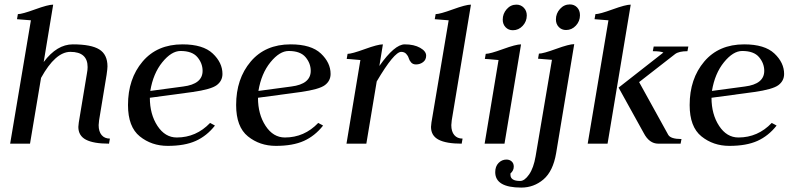

<svg xmlns="http://www.w3.org/2000/svg" viewBox="-20 -651 3603 870"><path d="M429 -106Q427 -90 427 -84Q427 -55 440.5 -39Q454 -23 478 -23L474 0Q404 0 369.5 -18Q335 -36 335 -76Q335 -82 337 -96L374 -319Q377 -334 377 -347Q377 -416 299 -416Q231 -416 166 -298L116 0H26L120 -559Q58 -564 57 -564L61 -587Q80 -587 139 -608.5Q198 -630 221 -630L178 -370Q238 -450 310 -450Q393 -450 430 -427Q467 -404 467 -350Q467 -340 463 -312Z M988 -316Q988 -285 962.5 -265.5Q937 -246 852 -234L659 -208Q659 -133 693.5 -80.5Q728 -28 781 -28Q869 -28 932 -94L954 -82Q917 -35 867 -12.5Q817 10 740 10Q667 10 613.5 -33Q560 -76 560 -175Q560 -294 626 -372Q692 -450 807 -450Q900 -450 944 -408.5Q988 -367 988 -316ZM661 -239 810 -259Q898 -270 898 -330Q898 -364 874.5 -392Q851 -420 798 -420Q757 -420 715.5 -369Q674 -318 661 -239Z M1478 -316Q1478 -285 1452.5 -265.5Q1427 -246 1342 -234L1149 -208Q1149 -133 1183.5 -80.5Q1218 -28 1271 -28Q1359 -28 1422 -94L1444 -82Q1407 -35 1357 -12.5Q1307 10 1230 10Q1157 10 1103.5 -33Q1050 -76 1050 -175Q1050 -294 1116 -372Q1182 -450 1297 -450Q1390 -450 1434 -408.5Q1478 -367 1478 -316ZM1151 -239 1300 -259Q1388 -270 1388 -330Q1388 -364 1364.5 -392Q1341 -420 1288 -420Q1247 -420 1205.5 -369Q1164 -318 1151 -239Z M1865 -359Q1851 -359 1843 -368Q1835 -377 1832 -387.5Q1829 -398 1820.5 -407Q1812 -416 1798 -416Q1766 -416 1687 -282L1640 0H1550L1613 -379Q1604 -380 1590 -381Q1576 -382 1567 -383Q1558 -384 1551 -384L1555 -407Q1574 -407 1633 -428.5Q1692 -450 1715 -450L1699 -352Q1768 -450 1814 -450Q1856 -450 1883.5 -434.5Q1911 -419 1911 -399Q1911 -380 1897 -369.5Q1883 -359 1865 -359Z M2013 -559Q1951 -564 1950 -564L1954 -587Q1973 -587 2032 -608.5Q2091 -630 2114 -630L2027 -106Q2025 -90 2025 -84Q2025 -55 2038.5 -39Q2052 -23 2076 -23L2072 0Q2002 0 1967.5 -18Q1933 -36 1933 -76Q1933 -82 1935 -96Z M2367 -581Q2367 -554 2348.5 -534Q2330 -514 2304 -514Q2284 -514 2271 -527.5Q2258 -541 2258 -562Q2258 -589 2276 -609.5Q2294 -630 2320 -630Q2340 -630 2353.5 -616Q2367 -602 2367 -581ZM2239 -379Q2230 -380 2216 -381Q2202 -382 2193 -383Q2184 -384 2177 -384L2181 -407Q2200 -407 2259 -428.5Q2318 -450 2341 -450L2266 0H2176Z M2608 -582Q2608 -555 2589.5 -535Q2571 -515 2545 -515Q2525 -515 2512 -528.5Q2499 -542 2499 -563Q2499 -590 2517.5 -610.5Q2536 -631 2562 -631Q2582 -631 2595 -617.5Q2608 -604 2608 -582ZM2481 -380 2418 -385 2422 -408Q2441 -408 2500 -429.5Q2559 -451 2582 -451L2500 43Q2486 125 2442.5 162Q2399 199 2342 199Q2224 199 2224 129Q2224 103 2239 87.5Q2254 72 2275 72Q2289 72 2298.5 80.5Q2308 89 2308 104Q2308 122 2293 135V141Q2293 169 2337 169Q2357 169 2377.5 139.5Q2398 110 2407 57Z M3099 -440 3095 -419Q3056 -419 3039 -406L2876 -279L3008 -40Q3019 -21 3068 -21L3064 0H2963Q2922 0 2897 -48L2783 -254L2986 -413Q2973 -419 2938 -419L2942 -440ZM2737 -559Q2675 -564 2674 -564L2678 -587Q2697 -587 2756 -608.5Q2815 -630 2838 -630L2733 0H2643Z M3533 -316Q3533 -285 3507.5 -265.5Q3482 -246 3397 -234L3204 -208Q3204 -133 3238.5 -80.5Q3273 -28 3326 -28Q3414 -28 3477 -94L3499 -82Q3462 -35 3412 -12.5Q3362 10 3285 10Q3212 10 3158.5 -33Q3105 -76 3105 -175Q3105 -294 3171 -372Q3237 -450 3352 -450Q3445 -450 3489 -408.5Q3533 -367 3533 -316ZM3206 -239 3355 -259Q3443 -270 3443 -330Q3443 -364 3419.5 -392Q3396 -420 3343 -420Q3302 -420 3260.5 -369Q3219 -318 3206 -239Z"/></svg>

Font: Judson
Style: Italic
Weight: 400
Italic angle: -9.5°
Version: Version 20110429